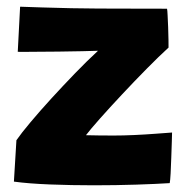

<svg xmlns="http://www.w3.org/2000/svg" viewBox="-20 -548 577 573"><path d="M486.5 -1.5Q448 1 387 3Q326 5 260 5Q193.5 5 129.2 2.5Q65 0 21.5 -6L29 -129.5Q43.5 -150.5 71 -183.2Q98.5 -216 133.2 -254Q168 -292 204.2 -329.5Q240.5 -367 272.5 -396.5Q259.5 -396 226 -395.2Q192.5 -394.5 154.2 -394Q116 -393.5 89.5 -393.5Q70 -393.5 53 -393.2Q36 -393 33 -393.5L40 -528Q63 -527 105 -525.8Q147 -524.5 192.5 -523.5Q238 -522.5 272.5 -522.5Q325.5 -522.5 382.2 -522.2Q439 -522 478.5 -522Q479.5 -518 480.2 -502.5Q481 -487 481.8 -467.2Q482.5 -447.5 482.8 -430.2Q483 -413 483 -406Q455 -380.5 418.2 -343.2Q381.5 -306 344.5 -266.5Q307.5 -227 278.2 -194Q249 -161 236.5 -144.5Q247 -144 273.8 -143.8Q300.5 -143.5 318.5 -143.5Q347.5 -143.5 380.5 -145Q413.5 -146.5 443.5 -148.8Q473.5 -151 493.5 -152.5Q493.5 -147.5 492.8 -126.2Q492 -105 491.2 -78.8Q490.5 -52.5 489.2 -30.5Q488 -8.5 486.5 -1.5Z"/></svg>

Font: Grandstander ExtraBold
Style: Regular
Weight: 800
Designer: Tyler Finck
Foundry: Etcetera Type Co
Version: Version 1.200; ttfautohint (v1.8.3)